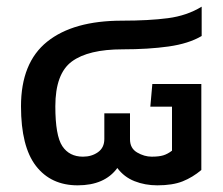

<svg xmlns="http://www.w3.org/2000/svg" viewBox="-20 -546 668 576"><path d="M213 10Q133 10 88 -48Q43 -106 43 -227Q43 -358 121.5 -421Q200 -484 346 -484Q427 -484 484 -491.5Q541 -499 585 -526V-438Q546 -415 485.5 -406.5Q425 -398 348 -398Q245 -398 195.5 -361.5Q146 -325 146 -227Q146 -139 167 -107.5Q188 -76 229 -76Q255 -76 274 -89.5Q293 -103 293 -129V-206H370V-128Q370 -101 391.5 -88.5Q413 -76 435 -76Q457 -76 470 -80Q483 -84 496 -94V-226H431L437 -294H584V-36Q558 -14 528 -2Q498 10 452 10Q415 10 383.5 -2.5Q352 -15 332 -42Q294 10 213 10Z"/></svg>

Font: Kanit
Style: Regular
Weight: 400
Designer: Katatrad Team
Foundry: CadsonDemak
Version: Version 2.000; ttfautohint (v1.8.3)